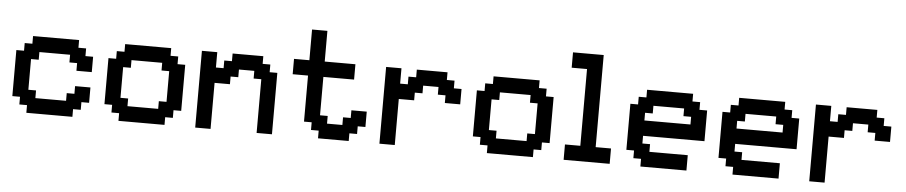

<svg xmlns="http://www.w3.org/2000/svg" viewBox="-41 -973 5882 1246"><g transform="rotate(5 2900.0 -350.0)"><path d="M450 0V-50H500V-100H550V-200H450V-150H400V-100H200V-150H150V-350H200V-400H400V-350H450V-300H550V-400H500V-450H450V-500H150V-450H100V-400H50V-100H100V-50H150V0Z M1050 0V-50H1100V-100H1150V-400H1100V-450H1050V-500H750V-450H700V-400H650V-100H700V-50H750V0ZM800 -100V-150H750V-350H800V-400H1000V-350H1050V-150H1000V-100Z M1650 0H1750V-400H1700V-450H1650V-500H1450V-450H1400V-400H1350V-500H1250V0H1350V-300H1450V-350H1500V-400H1600V-350H1650Z M1850 -400H1950V-100H2000V-50H2050V0H2250V-50H2300V-100H2350V-200H2250V-150H2200V-100H2100V-150H2050V-400H2250V-500H2050V-700H1950V-500H1850Z M2450 0H2550V-300H2650V-350H2700V-400H2800V-350H2850V-300H2950V-400H2900V-450H2850V-500H2650V-450H2600V-400H2550V-500H2450Z M3450 0V-50H3500V-100H3550V-400H3500V-450H3450V-500H3150V-450H3100V-400H3050V-100H3100V-50H3150V0ZM3200 -100V-150H3150V-350H3200V-400H3400V-350H3450V-150H3400V-100Z M3650 0H3950V-100H3850V-700H3650V-600H3750V-100H3650Z M4450 0V-100H4200V-150H4150V-200H4550V-400H4500V-450H4450V-500H4150V-450H4100V-400H4050V-100H4100V-50H4150V0ZM4150 -300V-350H4200V-400H4400V-350H4450V-300Z M5050 0V-100H4800V-150H4750V-200H5150V-400H5100V-450H5050V-500H4750V-450H4700V-400H4650V-100H4700V-50H4750V0ZM4750 -300V-350H4800V-400H5000V-350H5050V-300Z M5250 0H5350V-300H5450V-350H5500V-400H5600V-350H5650V-300H5750V-400H5700V-450H5650V-500H5450V-450H5400V-400H5350V-500H5250Z"/></g></svg>

Font: Matrix Sans Video
Style: Regular
Weight: 400
Designer: Brad Neil
Version: Version 1.100